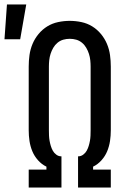

<svg xmlns="http://www.w3.org/2000/svg" viewBox="-61 -836 581 856"><path d="M67 0V-80H146V-93Q125 -103 108.5 -121.5Q92 -140 83 -162Q74 -184 70.5 -207.5Q67 -231 67 -255V-539Q67 -565 70.5 -590.5Q74 -616 84 -640Q94 -664 111 -684.5Q128 -705 150 -718.5Q172 -732 198 -737.5Q224 -743 250 -743Q276 -743 302 -737.5Q328 -732 350 -718.5Q372 -705 389 -684.5Q406 -664 416 -640Q426 -616 429.5 -590.5Q433 -565 433 -539V-255Q433 -231 429.5 -207.5Q426 -184 417 -162Q408 -140 391.5 -121.5Q375 -103 354 -93V-80H433V0H287V-139H288Q300 -139 310 -146.5Q320 -154 325.5 -164Q331 -174 334.5 -185.5Q338 -197 340 -208.5Q342 -220 342.5 -231.5Q343 -243 343 -255V-539Q343 -553 341.5 -567.5Q340 -582 335.5 -596Q331 -610 323.5 -623Q316 -636 304.5 -645.5Q293 -655 279 -659Q265 -663 250 -663Q235 -663 221 -659Q207 -655 195.5 -645.5Q184 -636 176.5 -623Q169 -610 164.5 -596Q160 -582 158.5 -567.5Q157 -553 157 -539V-255Q157 -243 157.5 -231.5Q158 -220 160 -208.5Q162 -197 165.5 -185.5Q169 -174 174.5 -164Q180 -154 190 -146.5Q200 -139 212 -139H213V0ZM-41 -661 -30 -816H56L29 -661Z"/></svg>

Font: Iosevka Curly Slab Medium
Style: Regular
Weight: 500
Monospace: yes
Designer: Belleve Invis
Foundry: Belleve Invis
Version: Version 22.1.2; ttfautohint (v1.8.4)